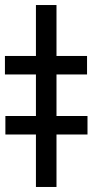

<svg xmlns="http://www.w3.org/2000/svg" viewBox="-21 -743 368 763"><path d="M203.5 -723V0H121.8V-723ZM-1.4 -447.1V-520.6H324.9V-447.1ZM0.4 -208.5V-282H326.7V-208.5Z"/></svg>

Font: InterMG Medium
Style: Regular
Weight: 500
Designer: Rasmus Andersson
Foundry: rsms
Version: Version 3.019;December 26, 2023;FontCreator 15.0.0.2955 64-b